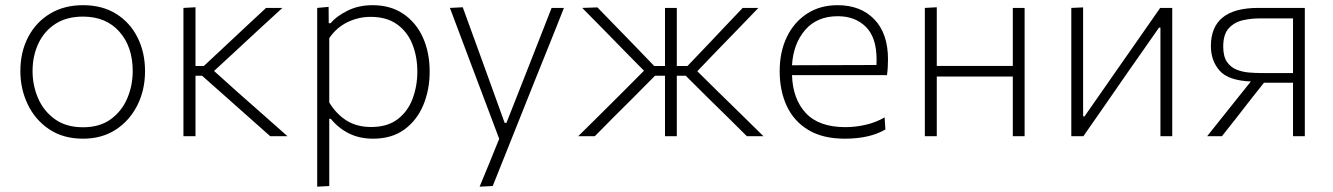

<svg xmlns="http://www.w3.org/2000/svg" viewBox="-20 -525 5139 740"><path d="M300 9.5Q223.5 9.5 169.5 -26.8Q115.5 -63 87 -122.5Q58.5 -182 58.5 -251Q58.5 -325 88.8 -382.5Q119 -440 173.2 -472.5Q227.5 -505 299.5 -505Q374 -505 427.5 -471.8Q481 -438.5 510 -380.8Q539 -323 539 -251Q539 -178 509.2 -119Q479.5 -60 426 -25.2Q372.5 9.5 300 9.5ZM300 -34.5Q364.5 -34.5 407 -65.5Q449.5 -96.5 470.5 -146Q491.5 -195.5 491.5 -251Q491.5 -345 440 -403Q388.5 -461 300 -461Q236.5 -461 193.2 -432.8Q150 -404.5 127.8 -357Q105.5 -309.5 105.5 -251Q105.5 -195.5 127 -146Q148.5 -96.5 191.8 -65.5Q235 -34.5 300 -34.5Z M687 0V-494.5L733.5 -497V-270.5H765.5L849.5 -349Q888.5 -385.5 927.5 -422Q966.5 -458.5 1005.5 -494.5H1068.5Q1021.5 -451.5 975 -408.8Q928.5 -366 883 -323.5L805 -251.5L894.5 -171Q942.5 -128.5 991.5 -85.5Q1040 -42.5 1088 0H1021.5Q981.5 -35.5 941 -71.5Q900.5 -107 860.5 -143L759 -233H733.5V0Z M1202.5 194.5V-494.5L1246.5 -498.5L1247 -435.5H1254Q1275.5 -461.5 1318.2 -483.2Q1361 -505 1416 -505Q1485 -505 1534.2 -471.8Q1583.5 -438.5 1609.8 -380.8Q1636 -323 1636 -249Q1636 -179.5 1611.8 -120.8Q1587.5 -62 1539 -26.2Q1490.5 9.5 1418 9.5Q1366 9.5 1325.5 -10.5Q1285 -30.5 1255 -67H1249V192ZM1410.5 -35.5Q1473 -35.5 1512.5 -65.5Q1552 -95.5 1570.2 -144.5Q1588.5 -193.5 1588.5 -249Q1588.5 -307 1569.2 -355Q1550 -403 1510 -431.5Q1470 -460 1408.5 -460Q1361.5 -460 1319.2 -439.5Q1277 -419 1249 -378V-130Q1276.5 -85 1316 -60.2Q1355.5 -35.5 1410.5 -35.5Z M1828.5 194.5Q1847.5 148.5 1866.5 102.5Q1885 56 1904 10Q1866.5 -88.5 1830 -186.5L1796 -276.5Q1776 -330 1755 -385.8Q1734 -441.5 1714 -494.5L1763.5 -497Q1788.5 -427.5 1813 -361Q1837.5 -294 1862.5 -224.5L1925 -51.5H1932L2000.5 -225.5Q2027 -293.5 2053.5 -360.5Q2079.5 -427 2106 -494.5H2153.5Q2137.5 -454.5 2123 -417.5Q2108 -380 2090 -335.2Q2072 -290.5 2047 -228.5L1991.5 -89.5Q1953.5 6 1927 72Q1900.5 138 1879 192Z M2208.5 0Q2252 -43 2295.5 -86Q2338.5 -128.5 2381 -171L2462 -252.5L2392 -323.5Q2350 -366.5 2308.5 -408.8Q2267 -451 2224 -494.5L2282.5 -496.5Q2318 -460 2354 -423Q2390 -386 2425.5 -349.5L2501.5 -270.5H2543V-494.5H2588.5V-270.5H2629.5L2704.5 -349Q2738.5 -385.5 2774 -422.5Q2809 -459 2842.5 -494.5H2903Q2861.5 -451.5 2820.5 -409Q2779 -366 2738.5 -324.5L2667.5 -250.5L2747.5 -171.5Q2791 -129 2835 -86Q2878.5 -43 2922.5 0H2858.5Q2820.5 -37.5 2785 -73Q2749.5 -108 2712 -144.5L2623 -233H2588.5V0H2543V-233H2504.5L2415 -143Q2379 -107.5 2343.2 -71.5Q2307.5 -35.5 2272.5 0Z M3236 9.5Q3151 9.5 3095.2 -24.2Q3039.5 -58 3012.2 -116.8Q2985 -175.5 2985 -251Q2985 -325 3012.5 -382.2Q3040 -439.5 3090.2 -472.2Q3140.5 -505 3208 -505Q3297.5 -505 3350 -450.2Q3402.5 -395.5 3402.5 -296.5Q3402.5 -261 3398.5 -235.5H3032.5Q3035.5 -143 3086 -89Q3136.5 -35 3238.5 -35Q3276.5 -35 3315.5 -43.8Q3354.5 -52.5 3389.5 -72.5L3392.5 -26Q3332 9.5 3236 9.5ZM3209 -462.5Q3129 -462.5 3083.2 -409.5Q3037.5 -356.5 3032.5 -273.5L3358 -274.5Q3358.5 -283.5 3358.5 -295.5Q3358.5 -380.5 3317.2 -421.5Q3276 -462.5 3209 -462.5Z M3544.5 0V-494.5L3590.5 -497V-271H3883.5V-494.5H3929V0H3883.5V-230H3590.5V0Z M4109 0V-494.5L4154.5 -496.5V-76.5H4160L4287.5 -259.5Q4328.5 -318 4370 -377.5Q4411 -436.5 4451.5 -494.5H4498V0H4452.5V-418.5H4447L4320 -237Q4279 -177.5 4238 -118.5Q4196.5 -59 4155.5 0Z M4632.5 0Q4660.5 -35 4689 -70.8Q4717.5 -106.5 4745 -141L4801 -211Q4714 -214.5 4680.5 -252.8Q4647 -291 4647 -347.5Q4647 -494.5 4829 -494.5H5009V0H4963.5V-206H4851.5L4798 -138.5Q4771 -104 4744 -69Q4716.5 -34 4689.5 0ZM4839.5 -243.5H4963.5V-454H4832Q4801.5 -454 4769.5 -446.8Q4737.5 -439.5 4716 -416.2Q4694.5 -393 4694.5 -345.5Q4694.5 -307.5 4709 -286.5Q4723.5 -265.5 4746.2 -256.5Q4769 -247.5 4794 -245.5Q4819 -243.5 4839.5 -243.5Z"/></svg>

Font: Heraclito ExtraLight
Style: Regular
Weight: 200
Designer: Kostas Bartsokas (font) & Cristiano Sobral (main changes)
Foundry: Kostas Bartsokas (font) & Cristiano Sobral (main changes)
Version: Version 1.00;July 8, 2020;FontCreator 13.0.0.2655 64-bit